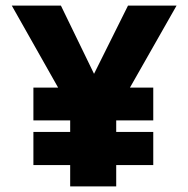

<svg xmlns="http://www.w3.org/2000/svg" viewBox="-20 -664 671 684"><path d="M187 -352 22 -644H197L315 -401L436 -644H609L443 -352H526V-235H394V-194H526V-76H394V0H230V-76H99V-194H230V-235H99V-352Z"/></svg>

Font: Amaranth
Style: Bold
Weight: 700
Designer: Gesine Todt
Foundry: Gesine Todt
Version: Version 1.001